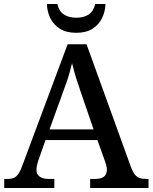

<svg xmlns="http://www.w3.org/2000/svg" viewBox="-20 -934 758 954"><path d="M1 0V-45H18Q38 -45 50.5 -51Q63 -57 73.5 -73.5Q84 -90 95 -122L316 -714H410L631 -103Q640 -80 649.5 -67.5Q659 -55 672.5 -50Q686 -45 704 -45H718V0H428V-45H455Q481 -45 496 -56Q511 -67 511 -91Q511 -97 510 -103Q509 -109 507 -116Q505 -123 503 -129L464 -238H206L171 -138Q168 -130 166 -121.5Q164 -113 162.5 -105.5Q161 -98 161 -91Q161 -68 177 -56.5Q193 -45 221 -45H250V0ZM226 -291H445L386 -463Q377 -491 367.5 -518Q358 -545 351 -570.5Q344 -596 338 -620Q332 -596 325.5 -572.5Q319 -549 310.5 -524.5Q302 -500 291 -471ZM359 -771Q310 -771 278 -791Q246 -811 230 -844Q214 -877 213 -914H265Q273 -878 297.5 -862Q322 -846 359 -846Q396 -846 420.5 -862Q445 -878 453 -914H504Q503 -877 487 -844Q471 -811 439.5 -791Q408 -771 359 -771Z"/></svg>

Font: Noto Serif Gujarati Medium
Style: Regular
Weight: 500
Version: Version 2.102